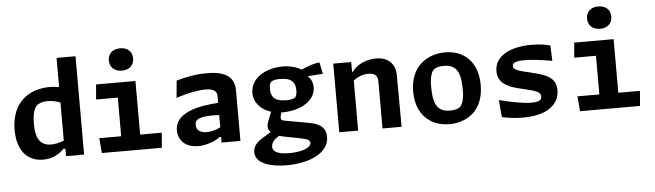

<svg xmlns="http://www.w3.org/2000/svg" viewBox="-57 -1032 5073 1488"><g transform="rotate(-5 2480.0 -288.0)"><path d="M42.5 -236.5C42.5 -74.5 121.5 11.5 244.5 11.5C314 11.5 365.5 -16.5 406.5 -58H422V0H562.5V-765H415V-538C391.5 -542.5 367 -545 341.5 -545C180.5 -545 42.5 -450.5 42.5 -236.5ZM195.5 -270.5C195.5 -370.5 219 -405 241 -419C263.5 -432.5 287 -437.5 316.5 -437.5C351.5 -437.5 383.5 -430.5 415 -417.5V-121C379.5 -108 346 -100 315 -100C213 -100 195.5 -186 195.5 -270.5Z M702 -533.5 692 -417H861V-116.5H690.5L700.5 0H1167L1177 -116.5H1008.5V-533.5ZM817 -710C817 -656.5 855 -622.5 911.5 -622.5C968 -622.5 1006 -656.5 1006 -710C1006 -763.5 968 -796.5 911.5 -796.5C855 -796.5 817 -763.5 817 -710Z M1778.5 0V-390.5C1778.5 -499.5 1708.5 -545.5 1565 -545.5C1482 -545.5 1398 -530 1327 -509L1314.5 -375C1411.5 -407.5 1491.5 -420.5 1544.5 -420.5C1594.5 -420.5 1632 -405.5 1632 -364.5V-308.5C1488.5 -301 1295 -264.5 1295 -126C1295 -43.5 1353.5 11.5 1449 11.5C1500 11.5 1564.5 -4 1622 -44H1632V0ZM1444 -152.5C1444 -181 1457.5 -197.5 1489.5 -206C1533.5 -218 1594 -216.5 1632 -214V-118.5C1599.5 -102 1561.5 -90.5 1525 -90.5C1478 -90.5 1444 -111 1444 -152.5Z M2122.5 -192C2259.5 -192 2380.5 -257.5 2380.5 -366C2380.5 -407 2362.5 -435 2341.5 -454L2460.5 -462.5L2442 -552C2389.5 -548.5 2333.5 -525 2300 -508.5C2262 -532 2212 -546 2153.5 -546C2023.5 -546 1903 -478 1903 -360.5C1903 -290 1954 -229.5 2035 -204.5L2019.5 -165.5C2009 -140.5 1998 -115 1998 -90.5C1998 -75 2005 -60.5 2018 -48L1949 -6C1899.5 24 1877.5 58.5 1877.5 97C1877.5 183.5 1991.5 219.5 2119.5 219.5C2290.5 219.5 2450.5 156 2450.5 26.5C2450.5 -68.5 2364.5 -84.5 2308 -95L2136.5 -126C2117 -129.5 2098.5 -132 2107 -168L2114 -192ZM2019.5 67C2019.5 29 2051 5 2080.5 -13.5C2089.5 -10.5 2099 -8 2109 -6L2236.5 19C2288 29 2317.5 38.5 2317.5 63C2317.5 98 2251.5 127.5 2148 127.5C2079.5 127.5 2019.5 114 2019.5 67ZM2041.5 -379.5C2041.5 -414 2047.5 -428.5 2057.5 -437C2068 -445 2086.5 -451.5 2127.5 -451.5C2221 -451.5 2244.5 -408.5 2244.5 -355C2244.5 -320.5 2238.5 -306 2228.5 -297.5C2218 -289.5 2199.5 -283 2158.5 -283C2064.5 -283 2041.5 -326 2041.5 -379.5Z M3032.5 0 3030.5 -401.5C3030 -490.5 2975 -545 2879.5 -545C2803.5 -545 2731 -511.5 2694 -458H2687V-534H2547.5V0H2694.5V-390.5C2727.5 -414.5 2767 -432 2812 -432C2857.5 -432 2884 -414.5 2884 -364V0Z M3405 12C3531.5 12 3671.5 -62 3671.5 -269.5C3671.5 -452 3562 -545.5 3418.5 -545.5C3291 -545.5 3145.5 -471.5 3145.5 -264C3145.5 -81.5 3259 12 3405 12ZM3287.5 -300C3287.5 -369 3305.5 -412 3324 -424C3342 -436 3365.5 -442 3401.5 -442C3516 -442 3530 -349 3530 -235.5C3530 -166.5 3511.5 -123.5 3493 -110.5C3476 -99 3452 -92.5 3415.5 -92.5C3301 -92.5 3287.5 -185.5 3287.5 -300Z M4090 -545.5C3927.5 -545.5 3802 -485 3802 -364.5C3802 -280 3865.5 -243.5 3951 -221C4059.5 -192.5 4131 -187 4131 -139.5C4131 -128.5 4127 -120 4121 -114.5C4112 -107 4095 -98.5 4052 -98.5C3989 -98.5 3890 -117.5 3801.5 -141L3813 -7C3855.5 2 3910 11 3976 11C4171.5 11 4260.5 -72 4260.5 -177.5C4260.5 -278 4182 -303.5 4070.5 -330.5C3973 -353.5 3932.5 -362.5 3932.5 -393.5C3932.5 -403.5 3935 -410 3942 -415.5C3951 -423 3971.5 -431.5 4022.5 -431.5C4086 -431.5 4149 -423 4240.5 -407.5L4236 -527.5C4193.5 -538.5 4146 -545.5 4090 -545.5Z M4422 -533.5 4412 -417H4581V-116.5H4410.5L4420.5 0H4887L4897 -116.5H4728.5V-533.5ZM4537 -710C4537 -656.5 4575 -622.5 4631.5 -622.5C4688 -622.5 4726 -656.5 4726 -710C4726 -763.5 4688 -796.5 4631.5 -796.5C4575 -796.5 4537 -763.5 4537 -710Z"/></g></svg>

Font: Monaspace Argon
Style: Bold
Weight: 700
Designer: Riley Cran & the Lettermatic Team
Foundry: Lettermatic
Version: Version 1.000 (Monaspace Argon)